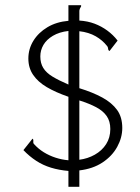

<svg xmlns="http://www.w3.org/2000/svg" viewBox="-20 -671 540 738"><path d="M243 47V-14Q207 -17 176 -26.5Q145 -36 119 -53Q93 -70 70 -94L105 -138Q109 -135 108 -128.5Q107 -122 110 -118Q127 -99 148 -86Q169 -73 193.5 -65Q218 -57 243 -55V-299Q194 -316 160 -336Q126 -356 107.5 -383Q89 -410 89 -446Q89 -483 108.5 -514.5Q128 -546 162.5 -566.5Q197 -587 243 -591V-651H291Q292 -650 292 -649.5Q292 -649 292 -648Q292 -646 289 -641.5Q286 -637 285 -630V-592Q317 -590 343.5 -580Q370 -570 392.5 -553.5Q415 -537 432 -515L401 -475Q396 -477 395.5 -484Q395 -491 390 -496Q382 -506 371.5 -515Q361 -524 348 -531.5Q335 -539 319 -544Q303 -549 285 -551V-332Q337 -316 373.5 -296Q410 -276 430 -248.5Q450 -221 450 -179Q450 -142 430.5 -106.5Q411 -71 374 -46.5Q337 -22 285 -16V47ZM285 -57Q317 -61 344.5 -76.5Q372 -92 388 -117Q404 -142 404 -175Q404 -205 390 -225Q376 -245 349.5 -259Q323 -273 285 -285ZM243 -346V-552Q208 -548 183.5 -533.5Q159 -519 147 -498.5Q135 -478 135 -454Q135 -428 146.5 -409.5Q158 -391 182 -376.5Q206 -362 243 -346Z"/></svg>

Font: Inconsolata Light
Style: Regular
Weight: 300
Designer: Raph Levien, Cyreal, Brenton Simpson
Foundry: Raph Levien, Cyreal, Google
Version: Version 3.001